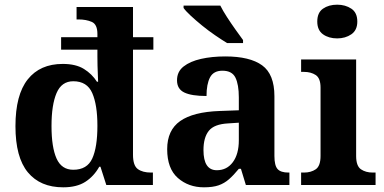

<svg xmlns="http://www.w3.org/2000/svg" viewBox="-20 -790 1641 820"><path d="M250 10Q152 10 99 -54Q46 -118 46 -251Q46 -385 98.5 -451Q151 -517 248 -517Q304 -517 338.5 -495.5Q373 -474 394 -441H399Q399 -448 398 -467.5Q397 -487 396.5 -509.5Q396 -532 396 -549V-578H241V-631H396V-645Q396 -686 372 -696.5Q348 -707 315 -707H307V-760H548V-631H635V-578H548V-129Q548 -83 568.5 -68Q589 -53 625 -53H633V0H434L409 -78H404Q381 -37 344.5 -13.5Q308 10 250 10ZM293 -65Q352 -65 374 -113Q396 -161 396 -253Q396 -342 374 -392.5Q352 -443 293 -443Q243 -443 221.5 -392.5Q200 -342 200 -252Q200 -161 221.5 -113Q243 -65 293 -65Z M851 10Q785 10 739.5 -30Q694 -70 694 -153Q694 -234 749.5 -273Q805 -312 918 -316L1000 -319V-374Q1000 -429 985.5 -458.5Q971 -488 930 -488Q892 -488 877 -459.5Q862 -431 862 -380Q798 -380 767 -395Q736 -410 736 -447Q736 -484 764 -506Q792 -528 838.5 -538.5Q885 -549 942 -549Q1047 -549 1099.5 -511Q1152 -473 1152 -379V-124Q1152 -83 1165.5 -68Q1179 -53 1212 -53H1216V0H1030L1009 -69H1000Q978 -42 958 -24.5Q938 -7 913.5 1.5Q889 10 851 10ZM906 -63Q949 -63 974.5 -97.5Q1000 -132 1000 -191V-266L955 -263Q895 -260 872 -231.5Q849 -203 849 -149Q849 -63 906 -63ZM950 -606Q927 -620 898.5 -639.5Q870 -659 843 -681Q816 -703 794.5 -723Q773 -743 764 -756V-766H921Q932 -744 949.5 -717Q967 -690 985.5 -664Q1004 -638 1018 -619V-606Z M1420 -626Q1384 -626 1359.5 -643.5Q1335 -661 1335 -698Q1335 -736 1359.5 -753Q1384 -770 1420 -770Q1455 -770 1480.5 -753Q1506 -736 1506 -698Q1506 -661 1480.5 -643.5Q1455 -626 1420 -626ZM1266 0V-53H1278Q1308 -53 1328.5 -67Q1349 -81 1349 -124V-416Q1349 -456 1328.5 -469.5Q1308 -483 1278 -483H1266V-536H1501V-124Q1501 -81 1521.5 -67Q1542 -53 1572 -53H1584V0Z"/></svg>

Font: Noto Serif Ethiopic
Style: Bold
Weight: 700
Designer: Monotype Design Team
Foundry: Monotype Imaging Inc.
Version: Version 2.102; ttfautohint (v1.8.4.7-5d5b)